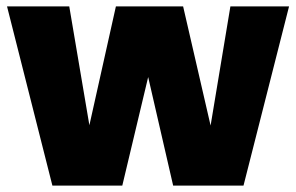

<svg xmlns="http://www.w3.org/2000/svg" viewBox="-20 -581 925 601"><path d="M144 0 2 -561H196.8L259.8 -189L342.8 -561H553.2L639.2 -188L701.2 -561H884.8L742.2 0H522L443.8 -339.8L362.8 0Z"/></svg>

Font: Poppins ExtraBold
Style: Regular
Weight: 800
Designer: Ninad Kale (Devanagari), Jonny Pinhorn (Latin)
Foundry: Indian Type Foundry
Version: Version 3.200;PS 1.000;hotconv 16.6.54;makeotf.lib2.5.65590